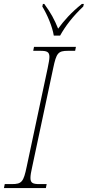

<svg xmlns="http://www.w3.org/2000/svg" viewBox="-37 -951 444 971"><path d="M235 -771H267C293 -818 330 -867 384 -918L387 -931H377C323 -888 286 -846 257 -806C239 -851 219 -888 187 -931H180L177 -918C202 -877 228 -816 235 -771ZM-17 0H195L199 -20H163C130 -20 117 -25 117 -51C117 -64 120 -82 126 -108L232 -606C248 -683 257 -694 307 -694H343L347 -714H135L131 -694H167C200 -694 213 -689 213 -663C213 -650 209 -632 204 -606L98 -108C82 -31 73 -20 23 -20H-13Z"/></svg>

Font: Noto Serif SemiCondensed Thin
Style: Italic
Weight: 100
Width: 4
Italic angle: -12°
Designer: Monotype Design Team
Foundry: Monotype Imaging Inc.
Version: Version 2.013